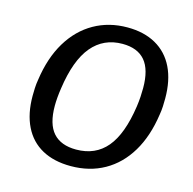

<svg xmlns="http://www.w3.org/2000/svg" viewBox="-110 -863 987 984"><g transform="rotate(15 383.5 -371.0)"><path d="M349 10Q260 10 197 -24.5Q134 -59 101 -126Q68 -193 68 -287Q68 -307 69 -329Q70 -351 74 -374Q91 -494 142 -578.5Q193 -663 271.5 -707.5Q350 -752 448 -752Q536 -752 599 -716.5Q662 -681 695 -613.5Q728 -546 728 -450Q728 -430 727 -408Q726 -386 722 -363Q705 -245 655 -161.5Q605 -78 527 -34Q449 10 349 10ZM354 -79Q456 -79 516 -150.5Q576 -222 598 -373Q602 -401 603.5 -426Q605 -451 605 -472Q605 -570 565 -617Q525 -664 445 -664Q345 -664 283 -590Q221 -516 199 -362Q195 -336 193 -312Q191 -288 191 -268Q191 -171 232 -125Q273 -79 354 -79Z"/></g></svg>

Font: Libre Franklin Medium
Style: Italic
Weight: 500
Italic angle: -8°
Designer: Pablo Impallari, Rodrigo Fuenzalida, Nhung Nguyen
Foundry: Impallari Type
Version: Version 3.000